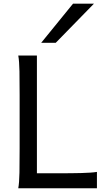

<svg xmlns="http://www.w3.org/2000/svg" viewBox="-20 -1011 567 1031"><path d="M287.6 -80.6Q323.7 -80.6 356 -80.8Q388.2 -81.1 415.5 -81.8Q442.9 -82.5 464.4 -84Q485.8 -85.4 500.5 -87.9V0H78.1Q83.5 -29.3 84.5 -84.7Q85.4 -140.1 85.4 -212.4V-500.5Q85.4 -572.8 84.5 -628.2Q83.5 -683.6 78.1 -712.9H178.2V-80.6ZM484.4 -991.2 279.3 -781.2H201.2L372.1 -991.2Z"/></svg>

Font: Andika New Basic
Style: Regular
Weight: 400
Designer: Victor Gaultney, Annie Olsen, Julie Remington, Don Collingsworth, Eric Hays
Foundry: SIL International
Version: Version 5.500